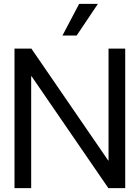

<svg xmlns="http://www.w3.org/2000/svg" viewBox="-20 -969 720 989"><path d="M54.7 0V-718.8H141.6L537.1 -142.6H539.1V-718.8H625V0H538.1L142.6 -576.2H140.6V0ZM301.8 -786.1 387.7 -949.2H484.4L375 -786.1Z"/></svg>

Font: Inter Display V
Style: Regular
Weight: 400
Designer: Rasmus Andersson
Foundry: rsms
Version: Version 3.015;git-src